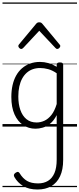

<svg xmlns="http://www.w3.org/2000/svg" viewBox="-20 -1016 638 1541"><path d="M281 505Q212 505 166.5 477.5Q121 450 95 404Q90 394 92 386Q94 378 106 370Q118 362 125.5 364Q133 366 138 375Q163 416 197 436Q231 456 286 456Q332 456 365.5 435.5Q399 415 417 373Q435 331 435 264V-92Q412 -47 382.5 -23.5Q353 0 322.5 8.5Q292 17 265 17Q210 17 166 -12Q122 -41 96.5 -98Q71 -155 71 -238Q71 -288 80.5 -331Q90 -374 109 -408.5Q128 -443 156 -467.5Q184 -492 220.5 -505.5Q257 -519 301 -519Q335 -519 368.5 -509.5Q402 -500 435 -480V-496Q435 -506 441 -510.5Q447 -515 461 -515Q475 -515 481 -510.5Q487 -506 487 -496V267Q487 346 462 399Q437 452 391 478.5Q345 505 281 505ZM274 -33Q306 -33 336.5 -47Q367 -61 392.5 -93Q418 -125 435 -181V-428Q400 -452 367 -461Q334 -470 302 -470Q270 -470 243 -460.5Q216 -451 194.5 -432Q173 -413 158 -385.5Q143 -358 135 -322Q127 -286 127 -242Q127 -180 143.5 -133Q160 -86 192.5 -59.5Q225 -33 274 -33ZM150 -623Q142 -623 134.5 -631Q127 -639 127 -647Q127 -649 128 -652Q129 -655 132 -659L270 -825Q275 -831 280.5 -834Q286 -837 295 -837Q304 -837 309.5 -834Q315 -831 320 -825L458 -659Q462 -655 463 -652Q464 -649 464 -647Q464 -639 456 -631Q448 -623 440 -623Q435 -623 431.5 -625.5Q428 -628 424 -632L295 -769L167 -632Q163 -628 159 -625.5Q155 -623 150 -623ZM0 476H598V486H0ZM0 -20H598V0H0ZM0 -505H598V-500H0ZM0 -996H598V-986H0Z"/></svg>

Font: Playwrite PL Guides
Style: Regular
Weight: 400
Designer: Veronika Burian, José Scaglione
Foundry: TypeTogether
Version: Version 1.003